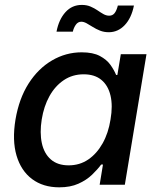

<svg xmlns="http://www.w3.org/2000/svg" viewBox="-20 -763 650 793"><path d="M224.6 10.7Q158.2 10.7 112.5 -23.4Q66.9 -57.6 48.3 -120.4Q29.8 -183.1 43.9 -269Q58.6 -356 98.1 -418Q137.7 -480 194.8 -513.4Q252 -546.9 317.4 -546.9Q364.3 -546.9 392.6 -531.7Q420.9 -516.6 436.3 -494.9Q451.7 -473.1 459.5 -453.6H464.8L479 -539.1H585L495.6 0H391.6L405.3 -83.5H397.9Q382.8 -63 359.9 -41Q336.9 -19 303.7 -4.2Q270.5 10.7 224.6 10.7ZM263.7 -80.1Q309.1 -80.1 344.5 -104.2Q379.9 -128.4 403.8 -170.9Q427.7 -213.4 436.5 -269.5Q446.3 -326.2 436.5 -367.9Q426.8 -409.7 398.9 -432.9Q371.1 -456.1 325.7 -456.1Q279.3 -456.1 243.4 -431.9Q207.5 -407.7 184.3 -366Q161.1 -324.2 152.3 -269.5Q143.6 -214.8 152.8 -171.9Q162.1 -128.9 189.9 -104.5Q217.8 -80.1 263.7 -80.1ZM429.2 -629.9Q409.7 -629.9 393.1 -636.5Q376.5 -643.1 362.8 -651.9Q349.1 -660.6 337.4 -667Q325.7 -673.3 315.9 -673.3Q301.8 -673.3 293 -660.6Q284.2 -647.9 280.8 -632.3H213.4Q223.1 -682.6 250.2 -712.6Q277.3 -742.7 317.9 -742.7Q338.4 -742.7 354.2 -735.8Q370.1 -729 382.8 -720.2Q395.5 -711.4 407.2 -704.8Q418.9 -698.2 431.2 -698.2Q444.8 -698.2 453.1 -708.5Q461.4 -718.8 466.8 -740.2H533.2Q522.9 -688.5 495.1 -659.2Q467.3 -629.9 429.2 -629.9Z"/></svg>

Font: Inter 18pt Medium
Style: Italic
Weight: 500
Italic angle: -9.3988°
Designer: Rasmus Andersson
Foundry: rsms
Version: Version 4.001;git-66647c0bb